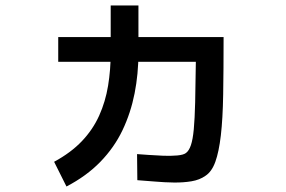

<svg xmlns="http://www.w3.org/2000/svg" viewBox="-20 -640 1040 699"><path d="M480 16 479 -79Q494 -78 520.5 -76Q547 -74 574.5 -73Q602 -72 625 -74Q648 -76 657 -83Q668 -91 675 -111.5Q682 -132 685.5 -169.5Q689 -207 690.5 -267.5Q692 -328 693 -415H192V-505H794Q794 -385 792.5 -296Q791 -207 784 -147Q777 -87 764 -51Q751 -15 728 0Q707 15 677 20Q647 25 613 24.5Q579 24 544.5 21Q510 18 480 16ZM222 39 177 -51Q238 -84 278 -126Q318 -168 341 -219Q364 -270 373.5 -328Q383 -386 383 -448V-620H484V-448Q484 -371 470 -300Q456 -229 426 -166Q396 -103 345.5 -51Q295 1 222 39Z"/></svg>

Font: Murecho Thin Medium
Style: Regular
Weight: 500
Version: Version 1.010